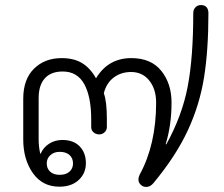

<svg xmlns="http://www.w3.org/2000/svg" viewBox="-20 -730 886 760"><path d="M72 -178V-339Q72 -416 114.5 -458Q157 -500 224 -500Q272 -500 304.5 -480.5Q337 -461 360 -420Q408 -500 500 -500Q578 -500 618.5 -449.5Q659 -399 659 -324Q659 -235 636 -160L638 -158Q701 -272 723 -387.5Q745 -503 745 -678Q745 -692 753.5 -701Q762 -710 776 -710Q790 -710 797.5 -701.5Q805 -693 805 -678Q805 -531 787.5 -422.5Q770 -314 723 -213Q676 -112 588 -6Q575 10 559 10Q550 10 543 6Q528 -4 528 -19Q528 -29 533 -39Q598 -158 598 -324Q598 -377 571 -411Q544 -445 499 -445Q459 -445 430 -423Q401 -401 391 -361Q403 -328 403 -260V-227Q403 -215 394 -206.5Q385 -198 373 -198Q360 -198 350.5 -206Q341 -214 341 -227V-258Q341 -347 313.5 -397Q286 -447 228 -447Q182 -447 157.5 -420Q133 -393 133 -342V-176Q133 -152 139 -122H141Q152 -147 175 -161.5Q198 -176 227 -176Q271 -176 295.5 -150.5Q320 -125 320 -84Q320 -44 291.5 -17.5Q263 9 215 9Q148 9 110 -45Q72 -99 72 -178ZM269 -83Q269 -104 255 -116.5Q241 -129 216 -129Q194 -129 179.5 -116Q165 -103 165 -83Q165 -63 178.5 -50.5Q192 -38 216 -38Q241 -38 255 -50.5Q269 -63 269 -83Z"/></svg>

Font: Kodchasan Light
Style: Regular
Weight: 300
Version: Version 1.000; ttfautohint (v1.6)